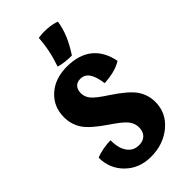

<svg xmlns="http://www.w3.org/2000/svg" viewBox="-248 -831 943 943"><g transform="rotate(-45 223.5 -360.0)"><path d="M273 -316Q355 -262 382 -222Q409 -182 409 -133Q409 -57 349.5 -7Q290 43 203 43Q123 43 70.5 -8.5Q18 -60 18 -136Q38 -145 68 -150.5Q98 -156 120 -155Q119 -102 141 -70.5Q163 -39 202 -39Q231 -39 247.5 -55.5Q264 -72 264 -102Q264 -128 246.5 -151.5Q229 -175 169 -215Q89 -269 63.5 -308.5Q38 -348 38 -397Q38 -470 89.5 -516.5Q141 -563 224 -563Q306 -563 355.5 -523.5Q405 -484 420 -407Q398 -393 369.5 -385Q341 -377 298 -374Q291 -426 274 -450Q257 -474 228 -474Q205 -474 192.5 -460Q180 -446 180 -421Q180 -397 197 -375.5Q214 -354 273 -316ZM349 -750Q343 -709 326 -668.5Q309 -628 280 -584Q254 -584 233 -586.5Q212 -589 192 -595Q207 -638 215.5 -679.5Q224 -721 226 -760Q256 -765 290 -762.5Q324 -760 349 -750Z"/></g></svg>

Font: Atma SemiBold
Style: Regular
Weight: 600
Designer: Gregori Vincens, Jeremie Hornus, Riccardo Olocco, Yoann Minet.
Foundry: black foundry
Version: Version 1.102;PS 1.100;hotconv 1.0.86;makeotf.lib2.5.63406